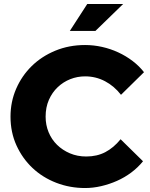

<svg xmlns="http://www.w3.org/2000/svg" viewBox="-20 -938 756 968"><path d="M33 0ZM415 -149Q469 -149 511 -171Q553 -193 588 -236Q617 -208 644.5 -180.5Q672 -153 701 -125Q675 -93 641.5 -68Q608 -43 569.5 -26Q531 -9 490 0.5Q449 10 409 10Q332 10 263.5 -16.5Q195 -43 144 -91Q93 -139 63 -205Q33 -271 33 -350Q33 -425 61.5 -490.5Q90 -556 140 -605Q190 -654 259 -682.5Q328 -711 409 -711Q452 -711 494.5 -701.5Q537 -692 576 -674Q615 -656 648.5 -630.5Q682 -605 706 -574Q677 -545 648 -517Q619 -489 590 -460Q556 -504 509.5 -528.5Q463 -553 409 -553Q370 -553 334.5 -539Q299 -525 271 -498.5Q243 -472 226.5 -434.5Q210 -397 210 -350Q210 -308 225 -271.5Q240 -235 267.5 -208Q295 -181 332.5 -165Q370 -149 415 -149ZM420 -918H601L461 -782H332Z"/></svg>

Font: Rosa Sans Black
Style: Regular
Weight: 900
Designer: Pentagram / MCKL
Foundry: Pentagram / MCKL
Version: Version 1.005;September 16, 2019;FontCreator 11.5.0.2425 64-